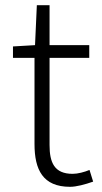

<svg xmlns="http://www.w3.org/2000/svg" viewBox="-20 -707 392 740"><path d="M250 13C274 13 308 4 339 -7L325 -52C306 -44 280 -37 260 -37C189 -37 171 -81 171 -148V-484H324V-533H171V-687H122L115 -533L30 -528V-484H113V-152C113 -53 145 13 250 13Z"/></svg>

Font: Genne Gothic Light
Style: Regular
Weight: 300
Designer: Ryoko NISHIZUKA (kana & ideographs); Paul D. Hunt (Latin, Greek & Cyrillic); Wenlong ZHANG (bopomofo); Sandoll Communica
Foundry: Adobe Systems Incorporated
Version: Version 1.004;PS 1.004;hotconv 16.6.51;makeotf.lib2.5.65220